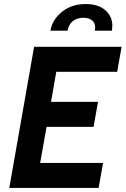

<svg xmlns="http://www.w3.org/2000/svg" viewBox="-20 -932 623 952"><path d="M149 -700H583L561 -576H259L233 -427H466L444 -303H211L179 -124H491L469 0H26ZM405 -912Q467 -912 502 -881.5Q537 -851 537 -804Q537 -796 535 -780H450Q452 -790 452 -795Q452 -819 436 -831.5Q420 -844 393 -844Q362 -844 341 -827Q320 -810 315 -780H230Q240 -836 288 -874Q336 -912 405 -912Z"/></svg>

Font: Cabin
Style: Bold Italic
Weight: 700
Italic angle: -7°
Designer: Pablo Impallari
Foundry: Pablo Impallari. http://www.impallari.com Igino Marini. http://www.ikern.com
Version: Version 2.200